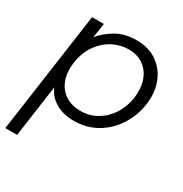

<svg xmlns="http://www.w3.org/2000/svg" viewBox="-169 -637 940 986"><g transform="rotate(30 301.0 -144.0)"><path d="M0 220 101 -496H171L158 -410Q188 -448 238.5 -478Q289 -508 359 -508Q434 -508 484 -471.5Q534 -435 555.5 -375.5Q577 -316 566 -246Q556 -176 518 -117Q480 -58 420.5 -23Q361 12 285 12Q222 12 177 -14.5Q132 -41 113 -87L70 220ZM290 -49Q343 -49 387 -75Q431 -101 459.5 -146Q488 -191 496 -247Q504 -303 488.5 -348.5Q473 -394 437 -420.5Q401 -447 347 -447Q299 -447 254 -423.5Q209 -400 177 -354.5Q145 -309 136 -242Q129 -185 145.5 -141.5Q162 -98 199.5 -73.5Q237 -49 290 -49Z"/></g></svg>

Font: Host Grotesk Light
Style: Italic
Weight: 300
Italic angle: -8°
Designer: Doğukan Karapınar based on Poppins by Indian Type Foundry, Jonny Pinhorn
Foundry: Element Type
Version: Version 1.001; ttfautohint (v1.8.4.7-5d5b)